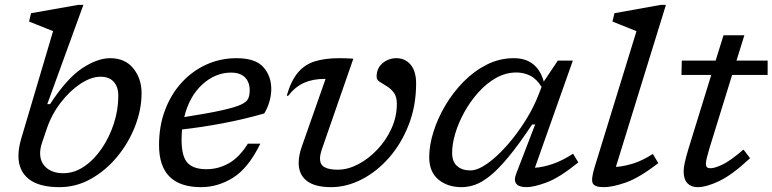

<svg xmlns="http://www.w3.org/2000/svg" viewBox="-20 -762 3186 792"><path d="M199 -633.5Q189.5 -637.5 171.5 -644.5Q153.5 -651.5 134 -659.5Q114.5 -667.5 100 -673L108 -707.5L303 -742H324L175 -332.5H186.5Q256 -439 319 -480.5Q382 -522 434.5 -522Q496 -522 530 -479.8Q564 -437.5 564 -378Q564 -310.5 537.5 -242Q511 -173.5 464.2 -116.5Q417.5 -59.5 356.2 -24.8Q295 10 225 10Q140.5 10 98.2 -24Q56 -58 56 -119Q56 -150 67.5 -190ZM153.5 -173.5Q145.5 -150 145.5 -130Q145.5 -92 171.5 -69.8Q197.5 -47.5 241.5 -47.5Q286 -47.5 326.8 -75Q367.5 -102.5 399.2 -148.8Q431 -195 449.5 -251.8Q468 -308.5 468 -367Q468 -404 449 -424.8Q430 -445.5 394.5 -445.5Q356 -445.5 312 -416.5Q268 -387.5 230.5 -338.8Q193 -290 173 -231Z M1054 -169.5Q1004.5 -68.5 941.8 -29.2Q879 10 809.5 10Q636 10 636 -163.5Q636 -242.5 660.8 -308Q685.5 -373.5 729.5 -421.5Q773.5 -469.5 831.5 -495.8Q889.5 -522 955.5 -522Q1033.5 -522 1066.2 -485.2Q1099 -448.5 1099 -395Q1099 -369 1091 -341.8Q1083 -314.5 1070 -294Q985 -269.5 896.8 -253Q808.5 -236.5 731 -228Q729 -207.5 729 -185.5Q729 -116 753.8 -90Q778.5 -64 831.5 -64Q880.5 -64 924 -88.5Q967.5 -113 1002.5 -169.5ZM933 -462.5Q868.5 -462.5 814.8 -413.8Q761 -365 740 -279Q839 -294.5 894.2 -306.8Q949.5 -319 974 -330.5Q998.5 -342 1004.2 -356Q1010 -370 1010 -389.5Q1010 -423 990.5 -442.8Q971 -462.5 933 -462.5Z M1696.5 -417.5Q1696.5 -326 1666.2 -248Q1636 -170 1585.2 -112Q1534.5 -54 1472 -22Q1409.5 10 1345.5 10Q1279 10 1245.5 -16Q1212 -42 1212 -90Q1212 -121 1225.5 -159L1323 -436.5H1318.5Q1270 -436.5 1233.8 -420.2Q1197.5 -404 1168 -366L1163 -368Q1180.5 -429 1208.8 -462.5Q1237 -496 1279 -509Q1321 -522 1379 -522Q1393 -522 1407.5 -521.5Q1422 -521 1437.5 -520L1307.5 -145.5Q1300 -123 1300 -107.5Q1300 -83 1318.5 -72.5Q1337 -62 1373 -62Q1414.5 -62 1457.2 -84.2Q1500 -106.5 1536.2 -144.8Q1572.5 -183 1594.8 -231.8Q1617 -280.5 1617 -334Q1617 -363 1604.5 -379.8Q1592 -396.5 1575.2 -406.5Q1558.5 -416.5 1546 -424.8Q1533.5 -433 1533.5 -445Q1533.5 -481 1558.2 -501.5Q1583 -522 1615 -522Q1651.5 -522 1674 -495Q1696.5 -468 1696.5 -417.5Z M2109.5 -46 2187.5 -248.5H2175Q2120.5 -166.5 2078.2 -115.5Q2036 -64.5 2002.2 -37.2Q1968.5 -10 1940 0Q1911.5 10 1884.5 10Q1825.5 10 1788 -21.8Q1750.5 -53.5 1750.5 -113.5Q1750.5 -162 1767.8 -217.5Q1785 -273 1816.8 -326.8Q1848.5 -380.5 1892 -424.8Q1935.5 -469 1988 -495.5Q2040.5 -522 2099.5 -522Q2149 -522 2179.8 -496.8Q2210.5 -471.5 2223 -425.5L2281 -512H2343L2186.5 -70Q2219 -72 2259.2 -85.5Q2299.5 -99 2344 -128L2365.5 -92Q2287 -28.5 2234.2 -9.2Q2181.5 10 2153 10Q2088 10 2109.5 -46ZM1845 -131.5Q1845 -95 1865.5 -77Q1886 -59 1920.5 -59Q1950 -59 1989.8 -87Q2029.5 -115 2070.8 -161.5Q2112 -208 2147.8 -265Q2183.5 -322 2205 -380L2214 -403.5Q2193.5 -436.5 2167 -449.8Q2140.5 -463 2110.5 -463Q2066.5 -463 2026.8 -440.8Q1987 -418.5 1953.8 -381.5Q1920.5 -344.5 1896 -300.5Q1871.5 -256.5 1858.2 -212.2Q1845 -168 1845 -131.5Z M2605.5 -633.5 2506.5 -673 2514.5 -707.5 2706 -742H2727L2520.5 -73.5Q2553 -75.5 2591.8 -87.5Q2630.5 -99.5 2673 -127L2695.5 -89Q2617.5 -29 2562.5 -9.5Q2507.5 10 2470.5 10Q2434 10 2425.5 -5.2Q2417 -20.5 2432.5 -71.5Z M2907 -152Q2900.5 -130 2896.2 -113.2Q2892 -96.5 2892 -88.5Q2892 -76 2896.5 -72Q2901 -68 2910.5 -68Q2928 -68 2959.5 -82.8Q2991 -97.5 3047 -145L3074 -109.5Q3001.5 -41.5 2948 -15.8Q2894.5 10 2857.5 10Q2831 10 2815.5 -6.2Q2800 -22.5 2800 -55Q2800 -69 2804.5 -90.5Q2809 -112 2820 -148.5L2914 -453H2791L2792.5 -512H2932L2964.5 -616.5H3050.5L3018 -512H3146.5V-453H3000Z"/></svg>

Font: Newsreader 6pt
Style: Italic
Weight: 400
Italic angle: -17°
Designer: Hugues Gentile
Foundry: Production Type
Version: Version 1.003; ttfautohint (v1.8.3)